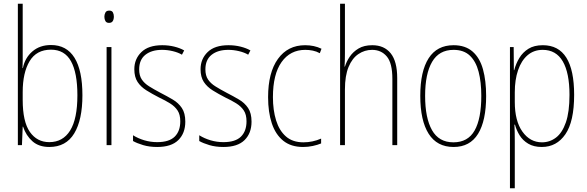

<svg xmlns="http://www.w3.org/2000/svg" viewBox="-20 -780 3155 1032"><path d="M102 -494Q102 -475 102 -453Q102 -431 101 -414H103Q114 -469 154 -503.5Q194 -538 254 -538Q338 -538 380.5 -469.5Q423 -401 423 -268Q423 -136 379 -63Q335 10 245 10Q189 10 154.5 -20.5Q120 -51 104 -99H102L98 0H76V-760H102ZM254 -513Q176 -513 139 -451Q102 -389 102 -285V-243Q102 -126 140.5 -71Q179 -16 245 -16Q318 -16 357 -78.5Q396 -141 396 -268Q396 -389 361.5 -451Q327 -513 254 -513Z M567 -723Q582 -723 587 -713Q592 -703 592 -691Q592 -676 586 -666.5Q580 -657 566 -657Q552 -657 546.5 -667Q541 -677 541 -690Q541 -702 546.5 -712.5Q552 -723 567 -723ZM579 -527V0H553V-527Z M976 -126Q976 -64 938.5 -27Q901 10 825 10Q783 10 749.5 0Q716 -10 695 -22V-53Q722 -36 755.5 -26Q789 -16 825 -16Q889 -16 919 -45.5Q949 -75 949 -128Q949 -164 934.5 -186Q920 -208 894.5 -224Q869 -240 835 -256Q798 -275 767.5 -294Q737 -313 719.5 -339.5Q702 -366 702 -408Q702 -463 740 -500Q778 -537 852 -537Q886 -537 916.5 -529.5Q947 -522 970 -509L958 -486Q938 -498 909 -505Q880 -512 851 -512Q795 -512 761.5 -485.5Q728 -459 728 -407Q728 -374 742 -353Q756 -332 781.5 -316Q807 -300 841 -282Q878 -263 908.5 -245Q939 -227 957.5 -199.5Q976 -172 976 -126Z M1332 -126Q1332 -64 1294.5 -27Q1257 10 1181 10Q1139 10 1105.5 0Q1072 -10 1051 -22V-53Q1078 -36 1111.5 -26Q1145 -16 1181 -16Q1245 -16 1275 -45.5Q1305 -75 1305 -128Q1305 -164 1290.5 -186Q1276 -208 1250.5 -224Q1225 -240 1191 -256Q1154 -275 1123.5 -294Q1093 -313 1075.5 -339.5Q1058 -366 1058 -408Q1058 -463 1096 -500Q1134 -537 1208 -537Q1242 -537 1272.5 -529.5Q1303 -522 1326 -509L1314 -486Q1294 -498 1265 -505Q1236 -512 1207 -512Q1151 -512 1117.5 -485.5Q1084 -459 1084 -407Q1084 -374 1098 -353Q1112 -332 1137.5 -316Q1163 -300 1197 -282Q1234 -263 1264.5 -245Q1295 -227 1313.5 -199.5Q1332 -172 1332 -126Z M1609 10Q1544 10 1502.5 -23.5Q1461 -57 1441 -117Q1421 -177 1421 -258Q1421 -390 1474 -463.5Q1527 -537 1620 -537Q1669 -537 1708 -518L1699 -494Q1681 -504 1661 -508Q1641 -512 1621 -512Q1540 -512 1493.5 -446.5Q1447 -381 1447 -258Q1447 -188 1464 -133Q1481 -78 1517 -46.5Q1553 -15 1611 -15Q1660 -15 1706 -35V-9Q1687 -1 1661.5 4.5Q1636 10 1609 10Z M1834 -493Q1834 -470 1833.5 -455Q1833 -440 1832 -422H1834Q1842 -449 1860 -475.5Q1878 -502 1907.5 -519.5Q1937 -537 1981 -537Q2045 -537 2080 -493.5Q2115 -450 2115 -360V0H2089V-356Q2089 -441 2059 -476.5Q2029 -512 1980 -512Q1940 -512 1906.5 -489.5Q1873 -467 1853.5 -420Q1834 -373 1834 -299V0H1808V-760H1834Z M2593 -264Q2593 -131 2549.5 -60.5Q2506 10 2418 10Q2329 10 2284 -61Q2239 -132 2239 -265Q2239 -397 2284 -467Q2329 -537 2418 -537Q2481 -537 2520 -503Q2559 -469 2576 -407.5Q2593 -346 2593 -264ZM2265 -265Q2265 -146 2302 -80.5Q2339 -15 2417 -15Q2495 -15 2531 -78.5Q2567 -142 2567 -265Q2567 -339 2552.5 -394.5Q2538 -450 2505.5 -481Q2473 -512 2418 -512Q2340 -512 2302.5 -447.5Q2265 -383 2265 -265Z M2898 -537Q3066 -537 3066 -270Q3066 -127 3019 -58.5Q2972 10 2892 10Q2849 10 2819.5 -7.5Q2790 -25 2773 -52.5Q2756 -80 2748 -110H2745Q2747 -76 2747 -21V232H2721V-527H2741L2742 -403H2744Q2753 -438 2771.5 -468.5Q2790 -499 2820.5 -518Q2851 -537 2898 -537ZM2897 -512Q2849 -512 2815.5 -483Q2782 -454 2764.5 -402.5Q2747 -351 2747 -284V-232Q2747 -130 2788 -72.5Q2829 -15 2893 -15Q2935 -15 2968.5 -40.5Q3002 -66 3021.5 -122Q3041 -178 3041 -270Q3041 -388 3005 -450Q2969 -512 2897 -512Z"/></svg>

Font: Noto Sans Khmer Condensed Thin
Style: Regular
Weight: 100
Width: 3
Designer: Danh Hong and the Monotype Design Team
Foundry: Monotype Imaging Inc.
Version: Version 2.004; ttfautohint (v1.8.4.7-5d5b)